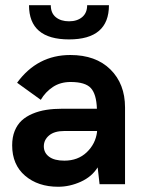

<svg xmlns="http://www.w3.org/2000/svg" viewBox="-20 -710 558 740"><path d="M246.1 -558.1Q91.8 -558.1 91.8 -689.9H175.8Q175.8 -659.2 195.3 -643.6Q214.8 -627.9 246.1 -627.9Q277.3 -627.9 296.6 -644Q315.9 -660.2 315.9 -689.9H399.9Q399.9 -558.1 246.1 -558.1ZM251 -498Q349.1 -498 405.5 -442.4Q461.9 -386.7 461.9 -295.9V0H363.8L356.4 -64.9Q334 -28.8 291.3 -9.5Q248.5 9.8 204.1 9.8Q126.5 9.8 76.7 -32.7Q26.9 -75.2 26.9 -149.9Q26.9 -181.2 36.6 -205.3Q46.4 -229.5 63.5 -245.4Q80.6 -261.2 105.5 -271.7Q130.4 -282.2 158.7 -286.6Q187 -291 221.2 -291H353.5Q351.6 -347.2 330.1 -370.6Q308.6 -394 252 -394Q212.9 -394 183.8 -374.8Q154.8 -355.5 137.2 -325.2L45.9 -391.1Q124 -498 251 -498ZM228 -90.8Q280.3 -90.8 314.2 -123Q348.1 -155.3 354 -201.2V-205.1H228Q189.5 -205.1 169.2 -188Q148.9 -170.9 148.9 -146Q148.9 -121.1 169.2 -106Q189.5 -90.8 228 -90.8Z"/></svg>

Font: HK Grotesk Legacy
Style: Bold
Weight: 700
Designer: Alfredo Marco Pradil
Foundry: Hanken Design Co.
Version: Version 2.022;PS 002.022;hotconv 1.0.88;makeotf.lib2.5.64775